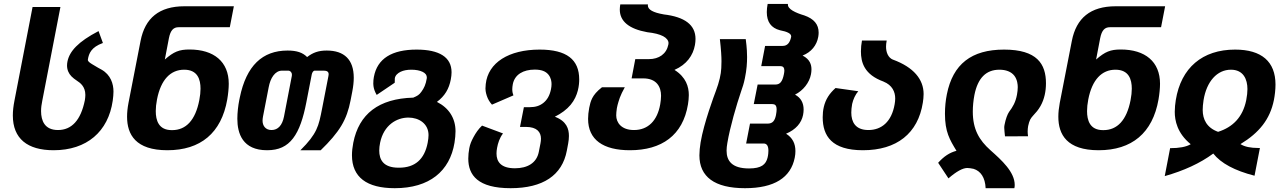

<svg xmlns="http://www.w3.org/2000/svg" viewBox="-20 -777 6663 993"><path d="M257.3 0C428.7 0 540 -96.2 563 -256.3C565.4 -273.4 566.9 -290.5 566.9 -303.2C566.9 -343.3 552.7 -390.1 504.9 -417C500.5 -419.4 479 -430.7 455.1 -445.8C442.9 -453.6 432.6 -460.4 434.6 -469.7C437 -484.9 441.4 -501 452.6 -515.6C463.9 -530.3 481.4 -543.5 512.2 -554.7L489.7 -616.2C383.3 -561 339.8 -511.2 329.1 -460C327.6 -452.6 326.7 -445.8 326.7 -438.5C326.7 -427.7 328.6 -417 333 -406.7C340.8 -388.7 353 -376 379.4 -358.4C393.6 -349.1 421.4 -330.1 421.4 -286.1C421.4 -277.8 420.4 -268.6 418.9 -258.8C397.9 -154.3 350.1 -104.5 279.8 -104.5C210.9 -104.5 192.4 -152.8 192.4 -202.6C192.4 -220.7 194.8 -236.8 198.7 -256.3L292.5 -740.7H148.4L54.7 -256.3C49.3 -228.5 46.4 -203.6 46.4 -179.7C46.4 -60.1 121.6 0 257.3 0Z M845.7 0C1017.1 0 1125 -88.9 1155.3 -262.7C1160.2 -291 1163.1 -321.3 1163.1 -343.8C1163.1 -458 1086.4 -521 960 -521C906.7 -521 878.9 -509.8 832.5 -469.2L853.5 -579.1C861.8 -621.6 877.9 -636.2 903.8 -636.2H1168.5L1189.5 -744.6H934.1C803.2 -744.6 730 -683.6 707 -565.4L644.5 -244.6C639.6 -218.8 637.2 -195.3 637.2 -173.3C637.2 -81.1 681.6 0 845.7 0ZM868.2 -104C799.8 -104 785.6 -155.3 785.6 -202.6C785.6 -220.2 787.6 -240.2 792 -262.7C812 -365.7 862.3 -416.5 932.6 -416.5C1002.4 -416.5 1017.1 -365.7 1017.1 -318.4C1017.1 -301.3 1015.1 -281.2 1010.7 -258.8C990.7 -155.3 941.9 -104 870.6 -104H869.1Z M1361.3 0C1421.4 0 1463.4 -19.5 1495.6 -61.5C1528.3 -104 1548.8 -168 1564 -246.1L1592.3 -391.6C1594.2 -401.4 1600.1 -411.6 1607.4 -411.6H1653.8C1669.4 -411.6 1679.7 -407.2 1679.7 -393.1C1679.7 -390.1 1679.2 -387.7 1678.7 -384.3L1646.5 -218.8C1636.7 -168.5 1630.4 -136.7 1615.7 -106C1600.6 -74.2 1577.1 -43 1533.7 0H1638.7C1685.1 -44.9 1720.7 -85.9 1745.1 -126.5C1769.5 -167 1783.7 -209 1793 -257.3L1801.8 -302.7C1807.1 -329.6 1809.6 -354 1809.6 -375C1809.6 -468.8 1760.3 -515.6 1669.9 -515.6C1627.4 -515.6 1598.6 -505.4 1568.4 -481.9C1545.4 -505.4 1514.6 -515.6 1467.3 -515.6C1337.4 -515.6 1253.9 -437.5 1220.2 -272.5L1217.3 -258.3C1211.9 -231.9 1207.5 -193.8 1207.5 -163.1C1207.5 -86.9 1234.4 0 1361.3 0ZM1384.3 -104.5C1352.1 -104.5 1337.9 -127.9 1337.9 -152.8C1337.9 -159.7 1338.9 -167 1340.3 -174.8L1369.6 -325.7C1374 -349.1 1381.8 -370.6 1393.6 -386.2C1405.3 -401.9 1420.4 -411.6 1438.5 -411.6H1471.7C1475.6 -411.6 1481 -409.2 1484.9 -404.8C1487.8 -401.4 1489.7 -397 1489.7 -389.6C1489.7 -388.7 1489.7 -386.7 1489.3 -384.3L1448.7 -173.8C1439.9 -129.4 1418 -104.5 1384.3 -104.5Z M2021.5 196.3C2201.2 196.3 2306.2 108.4 2330.6 -38.6C2334 -58.6 2335.9 -82 2335.9 -98.1C2335.9 -165.5 2301.8 -218.8 2239.7 -250C2280.8 -280.8 2302.2 -317.4 2311.5 -366.2C2314 -379.4 2315.4 -391.6 2315.4 -403.3C2315.4 -481.4 2252 -520.5 2134.8 -520.5C2007.3 -520.5 1931.2 -474.6 1913.6 -378.9C1911.6 -367.7 1910.6 -358.9 1910.6 -343.8C1910.6 -342.8 1910.6 -337.4 1911.6 -331.5C1913.6 -317.9 1917.5 -304.7 1928.2 -286.1L2021.5 -349.1L2022 -372.1C2024.4 -387.2 2036.6 -398.4 2051.8 -405.8C2067.4 -413.1 2085.9 -416.5 2107.4 -416.5C2130.9 -416.5 2151.4 -412.6 2166 -405.3C2179.7 -398.4 2187.5 -389.6 2187.5 -374.5C2187.5 -373.5 2187.5 -373 2187 -370.6C2182.1 -340.3 2173.3 -321.3 2159.2 -302.2C2147.5 -286.1 2139.2 -281.2 2117.2 -272C1938.5 -267.1 1836.4 -187.5 1807.1 -38.6C1802.7 -15.6 1800.3 5.4 1800.3 25.9C1800.3 139.2 1876.5 196.3 2021.5 196.3ZM2041.5 90.3C1961.4 90.3 1941.4 47.9 1941.4 1.5C1941.4 -11.2 1942.9 -23.9 1945.8 -38.6C1964.8 -130.9 2032.2 -168.9 2092.3 -168.9C2147 -168.9 2196.3 -137.2 2196.3 -78.1C2196.3 -67.9 2194.8 -53.7 2191.9 -38.6C2175.3 47.4 2126 90.3 2043.9 90.3Z M2620.6 196.3C2788.1 196.3 2887.7 129.9 2911.6 2L2918.5 -34.7C2920.9 -48.3 2922.4 -60.5 2922.4 -73.7C2922.4 -110.4 2910.6 -150.4 2849.6 -173.3C2883.8 -190.4 2911.1 -210.9 2931.2 -234.9C2971.2 -282.7 2975.6 -339.4 2975.6 -366.2C2975.6 -469.2 2910.6 -520.5 2771 -520.5C2611.3 -520.5 2504.4 -453.1 2492.2 -342.3C2491.2 -334 2490.7 -323.2 2490.7 -319.3C2490.7 -315.4 2491.2 -300.3 2497.6 -281.7C2503.4 -264.2 2511.7 -250 2524.4 -235.8L2635.3 -283.7C2631.3 -294.4 2630.4 -300.8 2629.9 -305.7C2629.4 -310.5 2629.4 -314 2629.4 -314.9C2629.4 -322.8 2630.4 -332 2632.3 -342.3C2642.6 -392.1 2686.5 -417 2745.6 -417C2780.8 -417 2802.2 -408.2 2816.4 -391.1C2830.6 -373.5 2832.5 -354 2832.5 -341.8C2832.5 -333.5 2831.5 -324.7 2829.6 -315.4C2822.8 -281.7 2809.1 -259.8 2790 -244.6C2771 -229.5 2749 -222.7 2720.2 -222.7H2689.5L2669.4 -120.6H2700.2C2757.3 -120.6 2777.8 -93.3 2777.8 -59.6C2777.8 -52.2 2776.9 -44.4 2775.4 -36.1L2766.6 8.8C2755.4 65.9 2708 93.3 2643.1 93.3C2569.8 93.3 2547.9 58.6 2547.9 17.1C2547.9 8.3 2548.8 -2 2550.8 -12.2C2555.2 -36.1 2563.5 -63.5 2581.5 -86.9L2473.1 -127.4C2454.1 -109.4 2440.9 -89.8 2429.2 -68.4C2417 -45.9 2411.1 -30.8 2407.2 -10.7C2403.8 6.8 2401.9 26.4 2401.9 43.5C2401.9 129.4 2452.1 196.3 2620.6 196.3Z M3237.8 0C3401.9 0 3511.7 -76.7 3538.1 -237.3C3540.5 -252.4 3542.5 -269.5 3542.5 -285.2C3542.5 -328.1 3528.3 -377.9 3468.3 -415.5C3531.2 -442.9 3564.5 -490.2 3574.2 -544.4C3576.2 -555.7 3577.1 -565.9 3577.1 -575.7C3577.1 -647.9 3522 -689.9 3411.6 -702.6H3412.6C3357.9 -711.9 3330.6 -727.1 3330.6 -749C3330.6 -750.5 3330.6 -752.4 3331.1 -754.4H3188C3186.5 -745.1 3185.5 -736.3 3185.5 -727.5C3185.5 -667 3232.9 -627.4 3327.6 -610.4C3363.8 -606.4 3391.1 -599.6 3409.7 -589.8C3427.2 -580.6 3437.5 -567.4 3437.5 -554.2C3437.5 -551.3 3437 -547.9 3436.5 -545.9C3426.8 -498 3388.2 -471.2 3335.9 -471.2H3265.6L3246.6 -371.6H3306.6C3377 -371.6 3398.9 -326.7 3398.9 -281.7C3398.9 -268.6 3397 -251.5 3394.5 -237.3C3379.9 -153.8 3332.5 -104.5 3258.8 -104.5C3193.4 -104.5 3167 -143.1 3167 -180.2C3167 -187.5 3168 -204.1 3170.4 -217.8C3174.3 -239.3 3183.6 -266.1 3185.5 -271.5C3191.4 -287.6 3199.7 -304.2 3211.4 -325.7H3093.3C3066.4 -304.7 3051.8 -286.6 3043 -269.5C3034.7 -252.9 3030.8 -237.3 3027.3 -219.2C3023.4 -198.7 3021.5 -179.2 3021.5 -162.1C3021.5 -54.2 3099.6 0 3237.8 0Z M3833 196.3C3984.9 196.3 4069.8 141.6 4090.3 38.6C4092.8 26.9 4093.8 14.6 4093.8 4.4C4093.8 -34.2 4079.1 -64.5 4045.4 -85.4C4096.2 -106.9 4125 -141.1 4133.3 -182.1C4135.3 -191.9 4136.2 -201.7 4136.2 -210.4C4136.2 -244.1 4122.6 -271 4091.8 -287.6C4133.8 -308.6 4166 -349.1 4174.3 -393.1C4175.8 -401.4 4176.8 -409.2 4176.8 -418C4176.8 -441.4 4169.9 -469.7 4130.9 -489.7C4175.8 -507.3 4204.1 -542.5 4211.9 -586.4C4213.4 -594.2 4213.9 -602.5 4213.9 -608.4C4213.9 -650.9 4189.9 -679.7 4139.6 -697.3C4118.2 -703.6 4095.7 -711.9 4079.6 -721.7C4063.5 -731.4 4052.7 -743.2 4055.2 -756.8H3950.2C3947.3 -741.7 3945.8 -727.5 3945.8 -714.4C3945.8 -663.6 3968.3 -632.3 4013.7 -620.6C4052.2 -613.3 4071.8 -603 4071.8 -589.4V-586.4C4065.4 -555.2 4051.3 -539.6 4028.3 -539.6H3937L3917 -435.1H4008.3C4019.5 -435.1 4027.8 -434.6 4032.2 -428.7C4034.7 -425.3 4036.6 -419.9 4036.6 -412.1C4036.6 -406.7 4035.6 -400.9 4034.2 -393.1C4026.4 -354 4013.7 -339.8 3990.2 -339.8H3898.4L3878.4 -238.8H3970.2C3975.6 -238.8 3980.5 -238.3 3984.9 -236.8C3992.7 -233.9 3996.6 -225.6 3996.6 -211.4C3996.6 -204.6 3995.6 -193.8 3993.2 -181.6C3987.3 -152.8 3976.1 -137.7 3950.2 -137.7H3858.9L3838.9 -34.7H3930.2C3945.3 -34.7 3954.1 -22.9 3954.1 2.4C3954.1 8.3 3953.6 23.4 3949.7 38.6C3940.9 73.2 3918.5 94.2 3854 94.2C3764.6 94.2 3737.8 54.2 3737.8 2C3737.8 -10.3 3739.3 -22.9 3741.7 -37.1C3755.4 -119.6 3789.1 -234.4 3813 -304.7C3821.3 -329.1 3826.2 -341.8 3832.5 -372.6C3841.8 -416.5 3843.8 -452.1 3843.8 -481.9C3843.8 -497.1 3843.3 -526.4 3836.9 -574.7H3703.1C3709.5 -519.5 3711.4 -482.9 3711.4 -460C3711.4 -448.2 3710.9 -439 3710.4 -424.8C3709 -392.6 3699.7 -352.5 3682.6 -307.1C3674.3 -285.2 3620.1 -140.6 3603.5 -41C3599.6 -17.6 3597.2 6.8 3597.2 26.4C3597.2 136.7 3674.8 196.3 3833 196.3Z M4442.9 0C4617.7 0 4728 -86.9 4752.9 -246.6C4754.9 -259.3 4756.8 -275.9 4756.8 -290.5C4756.8 -366.7 4705.1 -429.2 4599.1 -468.3L4599.6 -467.8C4572.8 -478 4562.5 -507.3 4562.5 -535.6C4562.5 -544.4 4563.5 -555.7 4565.9 -567.4H4438C4434.6 -548.3 4432.6 -530.8 4432.6 -511.2C4432.6 -454.1 4449.7 -391.1 4549.8 -355H4549.3C4594.7 -336.9 4609.9 -301.8 4609.9 -267.6C4609.9 -258.8 4608.9 -248 4606.9 -237.3C4591.3 -147.9 4540 -104.5 4471.2 -104.5C4402.8 -104.5 4382.8 -147.5 4382.8 -194.8C4382.8 -207.5 4384.3 -223.1 4387.2 -239.3C4392.6 -263.2 4403.8 -288.1 4418.9 -305.2L4301.3 -321.8C4286.1 -308.1 4272.5 -293 4262.7 -277.3C4241.2 -243.2 4234.9 -205.6 4234.9 -170.4C4234.9 -74.2 4281.7 0 4442.9 0Z M5077.6 196.3H5226.1C5227.5 190.9 5228 185.1 5228 179.7C5228 112.3 5160.2 51.3 5102.5 0C5043.9 -52.2 5011.2 -108.4 5011.2 -199.7C5011.2 -227.1 5014.2 -258.3 5019.5 -285.6C5037.1 -374.5 5080.6 -416.5 5148.9 -416.5C5182.6 -416.5 5210 -406.2 5226.1 -385.3C5241.7 -364.7 5243.7 -339.4 5243.7 -326.2C5243.7 -314.9 5242.2 -300.3 5239.7 -287.1C5232.4 -248 5217.8 -223.6 5198.7 -198.2C5190.9 -187 5181.2 -162.6 5175.3 -131.3C5174.3 -127 5173.8 -121.6 5173.8 -116.2C5173.8 -104 5176.3 -89.4 5177.7 -71.8L5296.9 -72.3C5295.4 -82 5294.9 -91.3 5294.9 -96.7C5294.9 -104.5 5295.9 -117.7 5297.4 -125C5299.8 -138.2 5304.7 -151.9 5308.1 -158.7C5312 -166.5 5317.4 -172.4 5323.7 -179.7C5337.4 -194.3 5349.6 -208 5361.3 -228.5C5381.8 -264.6 5389.6 -306.2 5389.6 -346.2C5389.6 -446.3 5343.3 -520.5 5172.9 -520.5C5004.4 -520.5 4908.2 -445.8 4877 -289.1C4870.6 -257.3 4867.2 -223.6 4867.2 -188.5C4867.2 -95.2 4891.6 -54.7 4926.8 2.9C4891.1 12.2 4861.8 31.7 4832 64.9L4885.3 145.5C4926.3 109.9 4959 91.8 4982.9 91.8C4991.2 91.8 5003.4 93.8 5015.1 96.2C5051.8 107.4 5075.2 141.1 5077.6 196.3Z M5662.1 0C5833.5 0 5941.4 -88.9 5971.7 -262.7C5976.6 -291 5979.5 -321.3 5979.5 -343.8C5979.5 -458 5902.8 -521 5776.4 -521C5723.1 -521 5695.3 -509.8 5648.9 -469.2L5669.9 -579.1C5678.2 -621.6 5694.3 -636.2 5720.2 -636.2H5984.9L6005.9 -744.6H5750.5C5619.6 -744.6 5546.4 -683.6 5523.4 -565.4L5460.9 -244.6C5456.1 -218.8 5453.6 -195.3 5453.6 -173.3C5453.6 -81.1 5498 0 5662.1 0ZM5684.6 -104C5616.2 -104 5602.1 -155.3 5602.1 -202.6C5602.1 -220.2 5604 -240.2 5608.4 -262.7C5628.4 -365.7 5678.7 -416.5 5749 -416.5C5818.8 -416.5 5833.5 -365.7 5833.5 -318.4C5833.5 -301.3 5831.5 -281.2 5827.1 -258.8C5807.1 -155.3 5758.3 -104 5687 -104H5685.5Z M6003.9 133.8C6102.1 106 6186 67.9 6254.9 17.1C6294.4 67.4 6365.7 105.5 6468.3 131.8L6496.1 -11.7H6485.8C6450.2 -11.7 6417 -17.6 6395.5 -31.7C6492.2 -90.3 6548.3 -159.7 6568.4 -259.3C6573.2 -283.2 6576.7 -313.5 6576.7 -339.4C6576.7 -458.5 6504.9 -520.5 6367.7 -520.5C6198.7 -520.5 6087.9 -426.3 6061 -259.3C6058.1 -241.2 6055.7 -218.8 6055.7 -198.7C6055.7 -154.3 6067.9 -88.4 6138.2 -31.2C6114.7 -17.1 6078.6 -10.7 6031.7 -10.7ZM6279.8 -95.2C6221.2 -116.2 6200.2 -159.7 6200.2 -208.5C6200.2 -221.2 6201.7 -240.7 6204.6 -258.8C6220.2 -356 6274.9 -416.5 6346.2 -416.5C6411.1 -416.5 6431.6 -366.2 6431.6 -316.4C6431.6 -300.8 6429.7 -280.8 6425.3 -258.8C6407.2 -169.9 6355 -119.1 6279.8 -95.2Z"/></svg>

Font: Hack
Style: Bold Oblique
Weight: 700
Italic angle: -12°
Monospace: yes
Designer: Christopher Simpkins
Foundry: Christopher Simpkins
Version: Version 2.010